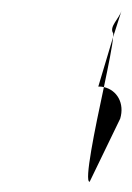

<svg xmlns="http://www.w3.org/2000/svg" viewBox="-20 -545 259 377"><path d="M202 -480C203 -479 202 -476 202 -472L219 -525C214 -508 194 -493 202 -480ZM173 -375 202 -472C201 -456 193 -417 184 -374C180 -375 177 -375 173 -375ZM184 -374C166 -290 145 -188 156 -188L216 -312C225 -342 210 -368 184 -374Z"/></svg>

Font: bitstorm
Style: exextobl
Weight: 400
Version: Version 0.2